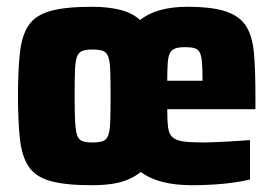

<svg xmlns="http://www.w3.org/2000/svg" viewBox="-20 -538 809 566"><path d="M250 8Q174 8 130 -4Q86 -16 65.5 -45.5Q45 -75 39 -126.5Q33 -178 33 -255Q33 -333 39 -384.5Q45 -436 65.5 -465Q86 -494 130 -506Q174 -518 251 -518Q299 -518 334.5 -509Q370 -500 393 -479Q418 -499 453 -508.5Q488 -518 532 -518Q607 -518 648 -503.5Q689 -489 707 -458.5Q725 -428 729 -377.5Q733 -327 733 -254V-216H473Q473 -182 475.5 -162.5Q478 -143 488.5 -133.5Q499 -124 520.5 -121Q542 -118 580 -118Q596 -118 617.5 -119Q639 -120 665 -121.5Q691 -123 717 -125V-9Q698 -4 670 0Q642 4 610 6Q578 8 546 8Q497 8 459.5 -1.5Q422 -11 395 -31Q379 -18 358 -9Q337 0 310.5 4Q284 8 250 8ZM253 -118Q273 -118 283.5 -122Q294 -126 299 -139Q304 -152 305 -180Q306 -208 306 -255Q306 -303 305 -330.5Q304 -358 299 -371Q294 -384 283.5 -388Q273 -392 253 -392Q234 -392 223 -388Q212 -384 207 -371Q202 -358 201 -330.5Q200 -303 200 -255Q200 -208 201.5 -180Q203 -152 207.5 -139Q212 -126 223 -122Q234 -118 253 -118ZM577 -279V-300Q577 -334 575.5 -353.5Q574 -373 569 -383Q564 -393 553.5 -396Q543 -399 526 -399Q508 -399 497.5 -395.5Q487 -392 481.5 -382.5Q476 -373 474.5 -353Q473 -333 473 -300H599Z"/></svg>

Font: Saira SemiCondensed ExtraBold
Style: Regular
Weight: 800
Width: 4
Designer: Hector Gatti with collaboration of the Omnibus-Type team
Foundry: Omnibus-Type
Version: Version 1.101